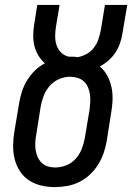

<svg xmlns="http://www.w3.org/2000/svg" viewBox="-20 -755 540 783"><path d="M203 8Q175 8 147.5 1.5Q120 -5 97.5 -20Q75 -35 60.5 -58Q46 -81 39.5 -107.5Q33 -134 33.5 -163Q34 -192 39 -221L58 -334Q62 -358 69.5 -381.5Q77 -405 90 -426.5Q103 -448 121.5 -466.5Q140 -485 163 -497Q147 -511 136 -529.5Q125 -548 120 -569Q115 -590 115.5 -613Q116 -636 120 -659L132 -735H223L208 -645Q205 -626 205 -607Q205 -588 210.5 -571Q216 -554 229 -541Q242 -528 260 -524Q262 -524 264.5 -524Q267 -524 270 -524Q276 -524 283 -523.5Q290 -523 297 -522Q315 -525 332.5 -534.5Q350 -544 362.5 -560Q375 -576 381 -594Q387 -612 391 -631L408 -735H499L479 -617Q476 -597 469 -577.5Q462 -558 450.5 -540.5Q439 -523 422.5 -508.5Q406 -494 387 -484Q406 -468 418 -445.5Q430 -423 435 -398Q440 -373 439 -346.5Q438 -320 433 -293L415 -179Q411 -155 402.5 -130.5Q394 -106 380 -83.5Q366 -61 346 -42.5Q326 -24 302.5 -12.5Q279 -1 253.5 3.5Q228 8 203 8ZM205 -72Q228 -72 250.5 -81Q273 -90 289 -108Q305 -126 313.5 -148Q322 -170 326 -193L345 -306Q347 -322 348 -338Q349 -354 347 -369Q345 -384 339 -398.5Q333 -413 322 -423Q311 -433 296 -437.5Q281 -442 265 -442Q243 -442 221 -432.5Q199 -423 183 -405Q167 -387 158.5 -365Q150 -343 146 -321L128 -207Q125 -192 124 -176Q123 -160 125 -145Q127 -130 133 -116Q139 -102 149.5 -91.5Q160 -81 174.5 -76.5Q189 -72 205 -72Z"/></svg>

Font: Iosevka Slab Medium Oblique
Style: Regular
Weight: 500
Italic angle: -9°
Monospace: yes
Designer: Belleve Invis
Foundry: Belleve Invis
Version: Version 11.1.1; ttfautohint (v1.8.3)